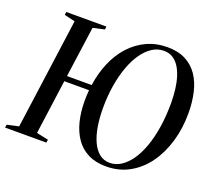

<svg xmlns="http://www.w3.org/2000/svg" viewBox="-137 -920 1224 1101"><g transform="rotate(20 475.0 -370.0)"><path d="M608.5 11.5Q545 11.5 499 -11.5Q453 -34.5 423.5 -76.8Q394 -119 379.8 -176.2Q365.5 -233.5 365.5 -301.5Q365.5 -317.5 366.2 -333.8Q367 -350 368.5 -366H217.5L172 -34L244 -18.5L241 0H-10.5L-8 -18.5L63 -34L155.5 -709L90 -724.5L92.5 -743H337.5L335 -724.5L265 -709L222 -399H372.5Q383.5 -475.5 411.2 -540Q439 -604.5 482.2 -651.8Q525.5 -699 582.5 -725.5Q639.5 -752 708.5 -752Q773.5 -752 819.2 -728.2Q865 -704.5 894 -661.8Q923 -619 936.2 -561.2Q949.5 -503.5 949.5 -436Q949.5 -344 925.8 -263.2Q902 -182.5 857.8 -120.8Q813.5 -59 750.2 -23.8Q687 11.5 608.5 11.5ZM621.5 -15Q657.5 -15 689.5 -35.5Q721.5 -56 748.5 -94.2Q775.5 -132.5 795 -186.8Q814.5 -241 825.2 -309.5Q836 -378 836 -457.5Q836 -501 831 -541Q826 -581 815.5 -614.5Q805 -648 788.5 -673Q772 -698 749 -711.8Q726 -725.5 696 -725.5Q658 -725.5 625 -704.2Q592 -683 565 -644.2Q538 -605.5 518.8 -552.2Q499.5 -499 489 -434.8Q478.5 -370.5 478.5 -298.5Q478.5 -238 487 -186.5Q495.5 -135 513.2 -96.5Q531 -58 557.8 -36.5Q584.5 -15 621.5 -15Z"/></g></svg>

Font: Merriweather 144pt
Style: Italic
Weight: 400
Italic angle: -7.8°
Version: Version 2.101